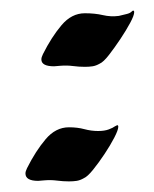

<svg xmlns="http://www.w3.org/2000/svg" viewBox="-20 -336 290 362"><path d="M140 -210Q129 -210 117.5 -211.5Q106 -213 94 -212Q91 -212 88 -211.5Q85 -211 82 -211Q58 -211 58 -224Q58 -228 61 -234Q77 -266 96 -288.5Q115 -311 140 -311Q159 -311 174 -307.5Q189 -304 204 -306Q212 -308 218.5 -309.5Q225 -311 228 -314Q230 -316 231 -316Q233 -316 233 -313Q233 -307 225.5 -293Q218 -279 207 -262.5Q196 -246 185.5 -232.5Q175 -219 168 -216Q161 -212 154.5 -211Q148 -210 140 -210ZM110 6Q99 6 87.5 4.5Q76 3 64 4Q61 4 58 4.5Q55 5 52 5Q28 5 28 -9Q28 -13 31 -19Q47 -51 66 -73.5Q85 -96 110 -96Q126 -96 139 -92.5Q152 -89 165 -89Q177 -89 185 -92Q193 -95 197 -98Q201 -100 201 -100Q203 -100 203 -97Q203 -91 195.5 -76.5Q188 -62 177 -45.5Q166 -29 155.5 -16Q145 -3 138 0Q131 4 124.5 5Q118 6 110 6Z"/></svg>

Font: Tapestry
Style: Regular
Weight: 400
Designer: Robert E. Leuschke
Foundry: Robert E. Leuschke
Version: Version 1.010; ttfautohint (v1.8.4.7-5d5b)